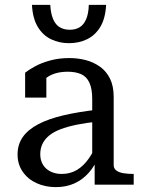

<svg xmlns="http://www.w3.org/2000/svg" viewBox="-20 -757 581 787"><path d="M385 -308V-259Q335 -254 295.5 -246Q256 -238 227.5 -227Q199 -216 181 -201Q163 -186 154 -167Q145 -148 145 -125Q145 -100 156 -82Q167 -64 187 -54Q207 -44 233 -44Q268 -44 295.5 -60.5Q323 -77 344.5 -108Q366 -139 382 -180L383 -113Q368 -76 343 -48Q318 -20 284.5 -5Q251 10 209 10Q166 10 130.5 -6Q95 -22 73.5 -52.5Q52 -83 52 -124Q52 -165 73.5 -195.5Q95 -226 137 -248Q179 -270 241 -284.5Q303 -299 385 -308ZM368 0V-106L358 -109V-351Q358 -393 346.5 -418Q335 -443 312.5 -453Q290 -463 258 -463Q209 -463 177.5 -443Q146 -423 126 -396Q125 -408 128 -418Q131 -428 137 -436.5Q143 -445 151.5 -450.5Q160 -456 170 -460V-357H83V-459Q98 -471 123.5 -485Q149 -499 185 -509Q221 -519 264 -519Q300 -519 332 -510.5Q364 -502 390 -483.5Q416 -465 431 -434.5Q446 -404 446 -360V-80Q446 -66 457 -58Q468 -50 486 -47Q504 -44 528 -44V0ZM263 -580Q223 -580 189.5 -596Q156 -612 135 -646.5Q114 -681 111 -737H186Q188 -701 198 -678Q208 -655 225.5 -645Q243 -635 266 -635Q289 -635 306 -645Q323 -655 333 -678Q343 -701 344 -737H415Q412 -681 391 -646.5Q370 -612 336.5 -596Q303 -580 263 -580Z"/></svg>

Font: Roboto Serif 28pt
Style: Regular
Weight: 400
Designer: Greg Gazdowicz
Foundry: Commercial Type
Version: Version 1.008